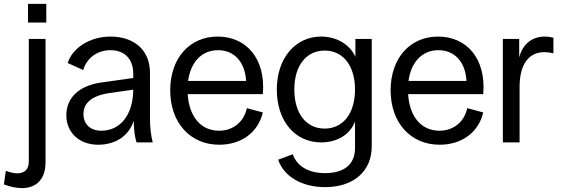

<svg xmlns="http://www.w3.org/2000/svg" viewBox="-76 -732 2900 987"><path d="M-46 146 -56 216C-21 229 10 235 37 235C114 235 158 185 158 104V-532H72V100C72 138 50 159 13 159C-3 159 -23 155 -46 146ZM68 -616H162V-712H68Z M429 12C517 12 587 -33 611 -111C613 -58 617 -27 626 0H709C700 -37 695 -76 695 -125V-358C695 -475 613 -544 492 -544C385 -544 295 -484 272 -408L352 -372C368 -430 421 -474 492 -474C564 -474 609 -429 609 -353V-331L445 -308C324 -291 265 -224 265 -140C265 -50 332 12 429 12ZM353 -146C353 -191 381 -239 489 -254L609 -271C608 -140 541 -60 445 -60C389 -60 353 -93 353 -146Z M1051 12C1163 12 1251 -50 1275 -154L1193 -176C1178 -106 1123 -60 1050 -60C957 -60 896 -132 889 -248H1275C1291 -428 1192 -544 1043 -544C898 -544 799 -432 799 -268C799 -102 901 12 1051 12ZM891 -316C904 -413 961 -474 1045 -474C1128 -474 1184 -413 1189 -316Z M1595 230C1741 230 1835 149 1835 20V-532H1751V-440C1722 -504 1654 -544 1575 -544C1443 -544 1347 -434 1347 -272C1347 -110 1440 0 1575 0C1658 0 1724 -41 1749 -107V30C1749 112 1694 158 1595 158C1508 158 1450 121 1429 61L1354 89C1383 176 1477 230 1595 230ZM1593 -71C1498 -71 1437 -149 1437 -272C1437 -394 1498 -472 1593 -472C1688 -472 1749 -394 1749 -272C1749 -149 1688 -71 1593 -71Z M2184 12C2296 12 2384 -50 2408 -154L2326 -176C2311 -106 2256 -60 2183 -60C2090 -60 2029 -132 2022 -248H2408C2424 -428 2325 -544 2176 -544C2031 -544 1932 -432 1932 -268C1932 -102 2034 12 2184 12ZM2024 -316C2037 -413 2094 -474 2178 -474C2261 -474 2317 -413 2322 -316Z M2509 0H2595V-285C2595 -400 2641 -464 2723 -464C2737 -464 2752 -462 2769 -458V-538C2754 -542 2740 -544 2725 -544C2659 -544 2611 -506 2593 -437V-532H2509Z"/></svg>

Font: Ronzino
Style: Regular
Weight: 400
Designer: Nunzio Mazzaferro
Foundry: Collletttivo
Version: Version 1.000;Glyphs 3.3 (3337)